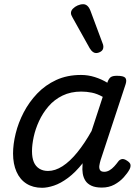

<svg xmlns="http://www.w3.org/2000/svg" viewBox="-20 -875 663 912"><path d="M180 17Q137 17 106 -2.5Q75 -22 58.5 -59Q42 -96 42 -146Q42 -190 54.5 -241Q67 -292 92.5 -341Q118 -390 156.5 -430.5Q195 -471 247 -495Q299 -519 365 -519Q398 -519 430 -509Q462 -499 490 -482L491 -486Q498 -504 507.5 -509.5Q517 -515 535 -515Q567 -515 575 -505.5Q583 -496 577 -476L458 -115Q454 -102 452 -89Q450 -76 455 -67.5Q460 -59 475 -59Q488 -59 500 -66Q512 -73 522.5 -84.5Q533 -96 541 -107Q547 -116 557.5 -119Q568 -122 583 -112Q599 -102 600 -91.5Q601 -81 595 -70Q586 -53 567.5 -32.5Q549 -12 523 2Q497 16 464 16Q433 16 414 7Q395 -2 385.5 -17Q376 -32 373 -51Q370 -70 372 -90Q372 -93 372 -95.5Q372 -98 373 -100Q338 -56 303 -30Q268 -4 236.5 6.5Q205 17 180 17ZM132 -157Q132 -126 140.5 -105.5Q149 -85 166.5 -74Q184 -63 208 -63Q242 -63 277 -85.5Q312 -108 347 -151Q382 -194 415 -253L468 -415Q441 -430 416 -435Q391 -440 366 -440Q316 -440 277 -421Q238 -402 210.5 -370Q183 -338 165.5 -300Q148 -262 140 -224.5Q132 -187 132 -157ZM436 -623Q429 -623 421.5 -628Q414 -633 406 -646L325 -791Q322 -797 319.5 -802Q317 -807 317 -813Q317 -824 326 -833.5Q335 -843 348.5 -849Q362 -855 375 -855Q398 -855 410 -823L467 -670Q469 -666 470 -661.5Q471 -657 471 -653Q471 -638 459.5 -630.5Q448 -623 436 -623Z"/></svg>

Font: Playwrite BE VLG
Style: Regular
Weight: 400
Designer: Veronika Burian, José Scaglione
Foundry: TypeTogether
Version: Version 1.002